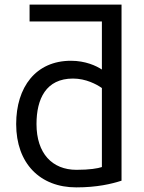

<svg xmlns="http://www.w3.org/2000/svg" viewBox="-20 -795 625 831"><path d="M421 -494V-702H108V-775H506V-13C463 1 400 16 310 16C153 16 50 -88 50 -258C50 -418 135 -532 287 -532C350 -532 397 -510 421 -494ZM421 -72V-414C398 -430 352 -455 296 -455C179 -455 138 -367 138 -258C138 -131 206 -60 311 -60C368 -60 403 -66 421 -72Z"/></svg>

Font: Repo Regular
Style: Regular
Weight: 400
Designer: Stefan Peev
Foundry: Context Ltd
Version: Version 1.502